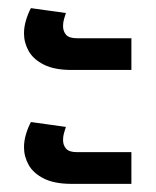

<svg xmlns="http://www.w3.org/2000/svg" viewBox="-20 -510 384 472"><path d="M156 -338Q114 -338 88 -351Q62 -364 50.5 -384.5Q39 -405 39 -428Q39 -444 44 -460.5Q49 -477 56 -490L142 -478Q140 -472 137.5 -463.5Q135 -455 135 -446Q135 -433 142.5 -424.5Q150 -416 169 -416H303V-338ZM156 -58Q114 -58 88 -71Q62 -84 50.5 -104.5Q39 -125 39 -148Q39 -164 44 -180.5Q49 -197 56 -210L142 -198Q140 -192 137.5 -183.5Q135 -175 135 -166Q135 -153 142.5 -144.5Q150 -136 169 -136H303V-58Z"/></svg>

Font: Noto Sans Thai Medium
Style: Regular
Weight: 500
Designer: Monotype Design Team
Foundry: Monotype Imaging Inc.
Version: Version 2.001